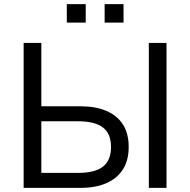

<svg xmlns="http://www.w3.org/2000/svg" viewBox="-20 -914 926 934"><path d="M95 0V-705H181V-397H371Q445 -397 497.5 -374.5Q550 -352 578 -308.5Q606 -265 606 -199Q606 -134 578 -90Q550 -46 497.5 -23Q445 0 371 0ZM181 -73H361Q442 -73 481 -103.5Q520 -134 520 -199Q520 -264 480.5 -294Q441 -324 361 -324H181ZM704 0V-705H790V0ZM489 -804V-894H581V-804ZM305 -804V-894H397V-804Z"/></svg>

Font: Nunito Sans 10pt
Style: Regular
Weight: 400
Designer: Vernon Adams
Foundry: Vernon Adams
Version: Version 3.101;gftools[0.9.27]